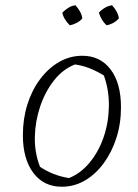

<svg xmlns="http://www.w3.org/2000/svg" viewBox="-20 -702 525 730"><path d="M215 8Q146 8 106.5 -45Q67 -98 67 -188Q67 -250 84 -304.5Q101 -359 132.5 -401Q164 -443 205 -466.5Q246 -490 293 -490Q361 -490 400.5 -438Q440 -386 440 -294Q440 -232 422.5 -177.5Q405 -123 374 -81Q343 -39 302.5 -15.5Q262 8 215 8ZM242 -25Q286 -42 320.5 -83.5Q355 -125 374 -180.5Q393 -236 394 -297.5Q395 -359 375 -415Q349 -431 321.5 -442Q294 -453 265 -457Q219 -439 185.5 -396.5Q152 -354 133 -298Q114 -242 112.5 -182Q111 -122 132 -68Q155 -52 183 -41Q211 -30 242 -25ZM267 -682Q277 -671 284 -658.5Q291 -646 293 -632Q285 -622 271.5 -615Q258 -608 245 -606Q234 -617 226.5 -629.5Q219 -642 217 -654Q228 -665 240 -672.5Q252 -680 267 -682ZM406 -682Q417 -670 423.5 -658Q430 -646 432 -632Q422 -621 410 -614.5Q398 -608 385 -606Q375 -615 367.5 -627.5Q360 -640 356 -654Q366 -665 379 -672.5Q392 -680 406 -682Z"/></svg>

Font: Piazzolla Thin Thin
Style: Italic
Weight: 250
Italic angle: -11.3°
Version: Version 2.005